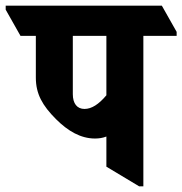

<svg xmlns="http://www.w3.org/2000/svg" viewBox="-84 -646 641 675"><path d="M250 -159C264 -159 277 -161 290 -166V-60L405 9H420V-520H537V-534L485 -626H-64V-612L-12 -520H42V-373C42 -316 65 -275 113 -227C155 -185 200 -159 250 -159ZM172 -315V-520H290V-311C263 -279 238 -263 213 -263C187 -263 172 -282 172 -315Z"/></svg>

Font: Noto Serif Devanagari Condensed ExtraBold
Style: Regular
Weight: 800
Width: 3
Designer: Universal Thirst, Indian Type Foundry and the Monotype Design Team
Foundry: Monotype Imaging Inc.
Version: Version 2.004